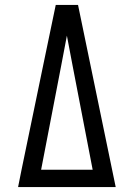

<svg xmlns="http://www.w3.org/2000/svg" viewBox="-20 -755 540 775"><path d="M53 0 67 -70 154 -490 205 -735H295L447 0ZM146 -70H354L273 -490Q267 -520 261.5 -550.5Q256 -581 250 -611Q244 -581 238.5 -550.5Q233 -520 227 -490Z"/></svg>

Font: Iosevka Gothic
Style: Regular
Weight: 400
Monospace: yes
Designer: Belleve Invis
Foundry: Belleve Invis
Version: Version 15.5.1; ttfautohint (v1.8.4)